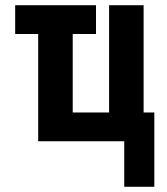

<svg xmlns="http://www.w3.org/2000/svg" viewBox="-20 -540 640 734"><path d="M455 174V0H126V-410H38V-520H347V-410H258V-110H397V-520H529V-110H570V174Z"/></svg>

Font: Iosevka Aile Extrabold
Style: Regular
Weight: 800
Designer: Belleve Invis
Foundry: Belleve Invis
Version: Version 27.3.5; ttfautohint (v1.8.4)